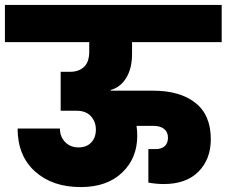

<svg xmlns="http://www.w3.org/2000/svg" viewBox="-34 -760 915 775"><path d="M-14.2 -589.8V-740.2H860.8V-589.8H499V-543Q499 -483.4 475.3 -445.3Q451.7 -407.2 413.1 -397V-394H583Q692.4 -394 754.6 -345Q816.9 -295.9 816.9 -198.2Q816.9 -117.2 767.1 -67.1Q717.3 -17.1 627 -17.1Q597.7 -17.1 564.9 -22.9V-158.2H595.2Q617.7 -158.2 630.9 -170.2Q644 -182.1 644 -204.1Q644 -227.1 628.4 -239.5Q612.8 -252 585 -252H517.1Q520 -231.9 520 -211.9Q520 -121.1 458.7 -63Q397.5 -4.9 292 -4.9Q177.2 -4.9 107.2 -68.1Q37.1 -131.3 37.1 -241.2H208Q208 -208 229 -186.5Q250 -165 283.2 -165Q315.4 -165 334.2 -184.8Q353 -204.6 353 -236.8Q353 -268.6 333 -290.8Q313 -313 274.9 -313H210.9V-470.2H249Q283.7 -470.2 304.9 -489.7Q326.2 -509.3 326.2 -551.8V-589.8Z"/></svg>

Font: Poppins ExtraBold
Style: Regular
Weight: 800
Designer: Ninad Kale (Devanagari), Jonny Pinhorn (Latin)
Foundry: Indian Type Foundry
Version: Version 3.200;PS 1.000;hotconv 16.6.54;makeotf.lib2.5.65590